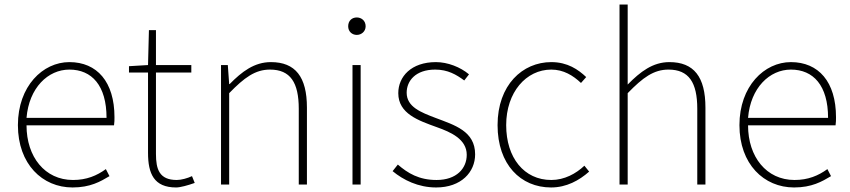

<svg xmlns="http://www.w3.org/2000/svg" viewBox="-20 -814 3750 847"><path d="M300 13C378 13 423 -13 463 -37L447 -68C407 -39 362 -20 302 -20C178 -20 97 -122 97 -261H483C485 -274 485 -286 485 -297C485 -453 408 -540 286 -540C169 -540 59 -434 59 -262C59 -90 167 13 300 13ZM97 -294C108 -427 192 -507 286 -507C385 -507 450 -437 450 -294Z M757 13C775 13 808 4 839 -7L827 -37C808 -28 780 -20 760 -20C683 -20 668 -67 668 -135V-494H824V-527H668V-681H637L633 -527L549 -522V-494H633V-140C633 -48 659 13 757 13Z M955 0H991V-403C1058 -472 1106 -507 1171 -507C1261 -507 1298 -450 1298 -334V0H1334V-339C1334 -475 1283 -540 1175 -540C1102 -540 1047 -498 993 -443H991L985 -527H955Z M1535 0H1571V-527H1535ZM1554 -660C1574 -660 1593 -675 1593 -698C1593 -723 1574 -737 1554 -737C1533 -737 1516 -723 1516 -698C1516 -675 1533 -660 1554 -660Z M1904 13C2015 13 2076 -55 2076 -133C2076 -236 1985 -262 1901 -294C1838 -318 1774 -342 1774 -405C1774 -457 1813 -507 1900 -507C1955 -507 1993 -485 2028 -459L2049 -486C2011 -518 1955 -540 1903 -540C1794 -540 1737 -476 1737 -403C1737 -312 1827 -282 1907 -253C1969 -231 2039 -200 2039 -131C2039 -71 1994 -20 1906 -20C1828 -20 1779 -50 1735 -88L1712 -59C1759 -20 1825 13 1904 13Z M2411 13C2479 13 2535 -18 2579 -57L2558 -83C2521 -48 2470 -20 2412 -20C2292 -20 2213 -118 2213 -262C2213 -407 2301 -507 2412 -507C2466 -507 2508 -481 2543 -448L2566 -474C2531 -507 2484 -540 2412 -540C2285 -540 2175 -439 2175 -262C2175 -88 2277 13 2411 13Z M2713 0H2749V-403C2816 -472 2864 -507 2929 -507C3019 -507 3056 -450 3056 -334V0H3092V-339C3092 -475 3041 -540 2933 -540C2860 -540 2805 -498 2749 -441V-794H2713Z M3483 13C3561 13 3606 -13 3646 -37L3630 -68C3590 -39 3545 -20 3485 -20C3361 -20 3280 -122 3280 -261H3666C3668 -274 3668 -286 3668 -297C3668 -453 3591 -540 3469 -540C3352 -540 3242 -434 3242 -262C3242 -90 3350 13 3483 13ZM3280 -294C3291 -427 3375 -507 3469 -507C3568 -507 3633 -437 3633 -294Z"/></svg>

Font: Genne Gothic ExtraLight
Style: Regular
Weight: 250
Designer: Ryoko NISHIZUKA (kana & ideographs); Paul D. Hunt (Latin, Greek & Cyrillic); Wenlong ZHANG (bopomofo); Sandoll Communica
Foundry: Adobe Systems Incorporated
Version: Version 1.004;PS 1.004;hotconv 16.6.51;makeotf.lib2.5.65220